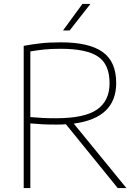

<svg xmlns="http://www.w3.org/2000/svg" viewBox="-20 -964 709 984"><path d="M101.5 0V-729Q141.5 -736.5 186.2 -741.8Q231 -747 292 -747Q437 -747 506.2 -697.5Q575.5 -648 575.5 -538.5Q575.5 -359 358 -330.5L628 0H583.5L318 -327Q293.5 -325.5 267 -325.5Q227.5 -325.5 197.8 -327Q168 -328.5 135.5 -331.5V0ZM267 -358Q413.5 -358 477.5 -402.8Q541.5 -447.5 541.5 -537Q541.5 -634.5 482.2 -674.2Q423 -714 290.5 -714Q240 -714 205.5 -710.2Q171 -706.5 135.5 -700.5V-364Q172.5 -361 198.8 -359.5Q225 -358 267 -358ZM303 -808 402.5 -944H443.5L337 -808Z"/></svg>

Font: Encode Sans Semi Expanded Thin
Style: Regular
Weight: 100
Width: 6
Designer: Multiple Designers
Foundry: Impallari Type
Version: Version 3.000; ttfautohint (v1.8.3) -l 8 -r 50 -G 200 -x 14 